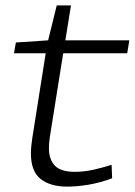

<svg xmlns="http://www.w3.org/2000/svg" viewBox="-20 -684 501 714"><path d="M395 -71 397 -21Q351 -4 308.5 3Q266 10 230 10Q167 10 131 -18.5Q95 -47 95 -113Q95 -138 100 -170L150 -486H32L39 -526L159 -534L191 -664H244L223 -534H461L453 -486H215L165 -172Q162 -151 162 -132Q162 -92 183.5 -68.5Q205 -45 259 -45Q292 -45 326 -52.5Q360 -60 395 -71Z"/></svg>

Font: Georama Expanded Light
Style: Italic
Weight: 300
Width: 7
Italic angle: -9°
Designer: Jean-Baptiste Levee
Foundry: Production Type
Version: Version 1.000